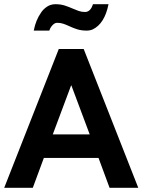

<svg xmlns="http://www.w3.org/2000/svg" viewBox="-35 -893 678 913"><path d="M622.5 0H486L433.5 -142H173.5L121 0H-15L244.5 -660H363ZM391.5 -254 304.5 -486.5H303L216 -254ZM377 -747.5Q351 -747.5 331.2 -754Q311.5 -760.5 294.5 -768.5Q280.5 -775 266.8 -779.8Q253 -784.5 238.5 -784.5Q228 -784.5 220.8 -778.8Q213.5 -773 208.2 -765.5Q203 -758 199.5 -747.5H125.5Q135 -797.5 160.5 -833.5Q171 -849.5 188.5 -861.2Q206 -873 229 -873Q254 -873 273.5 -866.5Q293 -860 310 -852.5Q324.5 -846 338.8 -841Q353 -836 369 -836Q395.5 -836 407 -873H481Q462.5 -780 405.5 -753Q392.5 -747.5 377 -747.5Z"/></svg>

Font: Lucymar Sans SemiBold
Style: Regular
Weight: 600
Foundry: The League of Moveable Type (original font) / Main changes by Cristiano Sobral with portions from Mirco Monsees
Version: Version 2.001;August 30, 2020;FontCreator 13.0.0.2681 64-bit